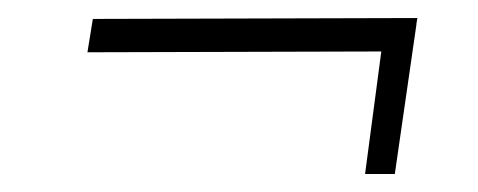

<svg xmlns="http://www.w3.org/2000/svg" viewBox="-20 -402 530 213"><path d="M77 -344 83 -381 443 -382 437 -345ZM385 -209 407 -375H442L418 -209Z"/></svg>

Font: Public Sans Thin
Style: Italic
Weight: 100
Italic angle: -8°
Designer: The Public Sans project authors (U.S. Web Design System). Libre Franklin designed by Pablo Impallari and Rodrigo Fuenzal
Version: Version 2.000